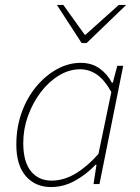

<svg xmlns="http://www.w3.org/2000/svg" viewBox="-20 -744 564 776"><path d="M186 12Q123 12 84.5 -32Q46 -76 46 -160Q46 -229 67.5 -289Q89 -349 126.5 -394Q164 -439 210.5 -464.5Q257 -490 306 -490Q350 -490 381.5 -468Q413 -446 432 -410H436L454 -478H478L382 0H358L370 -78H366Q329 -39 283 -13.5Q237 12 186 12ZM188 -14Q238 -14 285.5 -42.5Q333 -71 378 -122L430 -372Q402 -422 371 -443Q340 -464 304 -464Q259 -464 217.5 -438.5Q176 -413 144 -370.5Q112 -328 93 -275Q74 -222 74 -166Q74 -90 105 -52Q136 -14 188 -14ZM310 -570 210 -724H236L322 -604H326L460 -724H490L330 -570Z"/></svg>

Font: Source Sans 3 ExtraLight ExtraLight
Style: Italic
Weight: 250
Italic angle: -11°
Version: Version 3.052;hotconv 1.1.0;makeotfexe 2.6.0